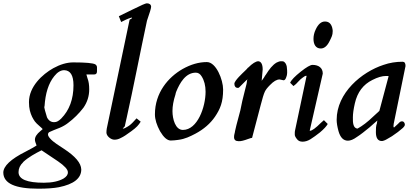

<svg xmlns="http://www.w3.org/2000/svg" viewBox="-110 -821 2491 1160"><path d="M111 58C104 63 82 76 45 95C-45 140 -90 183 -90 222C-89 287 -19 319 121 319C174 319 215 316 246 310C336 292 381 256 381 203C380 164 345 123 276 78C248 59 213 39 193 16C184 6 180 -2 180 -8C180 -15 183 -20 188 -23C201 -29 222 -38 251 -49C270 -57 287 -67 301 -78C336 -104 367 -135 394 -170C417 -203 429 -240 429 -281C429 -307 426 -329 419 -347C418 -351 417 -354 416 -357L412 -371H458C470 -371 476 -377 476 -390V-414C476 -421 473 -427 466 -432C452 -440 408 -444 333 -444C294 -444 254 -432 212 -409C146 -372 65 -298 65 -204C65 -163 73 -139 84 -115C97 -91 101 -83 129 -59C141 -49 141 -48 148 -41C145 -38 140 -34 134 -29C112 -11 101 6 101 23C101 30 104 41 111 58ZM141 87 241 154C280 181 300 203 300 219C301 234 292 246 275 257C246 274 206 283 155 283C53 283 2 262 2 219C2 197 11 177 30 159V158C61 129 103 106 141 87ZM334 -306C334 -222 309 -155 260 -105C245 -90 232 -83 219 -83C199 -82 184 -92 174 -112C168 -133 153 -178 159 -178C164 -257 183 -318 218 -361C237 -385 257 -397 278 -397C315 -396 334 -366 334 -306Z M581 23C594 23 607 20 621 12C635 6 656 -8 683 -28C715 -51 728 -66 740 -86L715 -106L702 -92C688 -76 675 -64 661 -56C649 -48 639 -44 633 -44H632V-45C635 -48 639 -53 644 -58C646 -67 648 -76 650 -86L655 -108C695 -286 738 -510 778 -696C795 -744 803 -772 803 -780C803 -793 793 -801 777 -801C770 -801 742 -789 692 -764C642 -739 614 -726 608 -723L622 -688L632 -693C657 -706 676 -713 687 -715V-711C687 -710 682 -707 673 -702L535 -44C534 -37 533 -29 533 -20C533 1 560 23 581 23Z M1140 -446C1091 -446 1043 -432 993 -404C906 -354 826 -261 826 -130C826 -99 837 -65 857 -28C879 9 900 28 922 28C937 28 952 26 967 24C1008 19 1039 3 1070 -13C1121 -40 1161 -75 1189 -116C1220 -162 1238 -203 1238 -280C1238 -339 1196 -446 1140 -446ZM995 -36C950 -36 932 -101 932 -150C932 -180 938 -213 950 -250C951 -257 953 -263 955 -268C976 -319 1011 -382 1073 -382C1087 -382 1099 -375 1108 -360C1124 -335 1132 -304 1132 -267C1132 -174 1083 -36 995 -36Z M1327 -290H1330C1333 -291 1335 -293 1338 -296L1378 -336C1382 -338 1383 -340 1386 -342L1382 -334C1383 -329 1379 -307 1368 -268C1358 -230 1349 -192 1342 -154C1321 -77 1311 -36 1310 -29C1309 -16 1304 -9 1304 7C1304 24 1313 32 1332 32C1345 33 1364 28 1391 18L1406 13L1413 12L1465 -186C1475 -225 1483 -252 1490 -267C1495 -278 1505 -291 1521 -307C1543 -330 1562 -341 1579 -341L1603 -336H1604C1610 -336 1616 -343 1620 -356C1626 -370 1626 -389 1623 -414V-415C1623 -422 1617 -438 1612 -442C1605 -450 1603 -451 1587 -451C1580 -451 1571 -448 1561 -443C1536 -428 1517 -403 1497 -371C1493 -365 1489 -361 1486 -354C1482 -347 1475 -339 1471 -333L1477 -401C1477 -432 1468 -449 1451 -451C1436 -451 1415 -438 1389 -412H1388C1384 -407 1378 -400 1368 -391C1358 -381 1306 -334 1306 -315C1306 -300 1313 -290 1327 -290Z M1778 -429C1765 -429 1741 -415 1707 -388C1672 -360 1650 -338 1643 -321L1663 -301C1681 -315 1676 -311 1694 -330C1702 -339 1711 -347 1720 -353C1726 -357 1733 -363 1739 -363H1742V-361L1673 -35C1672 -30 1671 -25 1671 -20V-7C1671 -1 1675 8 1683 18C1691 30 1703 35 1718 35C1734 35 1750 30 1766 20C1783 9 1802 -4 1823 -21C1848 -42 1863 -59 1870 -72L1847 -95L1829 -79C1797 -47 1775 -31 1763 -31H1761L1840 -376V-377C1840 -410 1816 -429 1778 -429ZM1828 -528C1849 -528 1867 -543 1882 -574C1893 -597 1900 -608 1900 -632C1900 -636 1900 -641 1899 -644L1897 -654C1890 -679 1876 -691 1853 -691C1831 -691 1812 -675 1797 -642C1788 -623 1784 -605 1784 -586C1784 -554 1797 -528 1828 -528Z M2320 -88C2312 -88 2306 -85 2302 -80L2294 -72C2290 -69 2282 -61 2270 -50C2267 -55 2266 -60 2268 -64C2268 -68 2269 -70 2268 -70L2340 -422V-423C2340 -440 2334 -448 2322 -448C2283 -448 2244 -442 2207 -429C2075 -386 1924 -260 1924 -97C1924 -78 1928 -55 1935 -29C1946 10 1965 29 1992 29C2007 29 2025 22 2047 6C2069 -8 2094 -28 2122 -51C2142 -68 2155 -81 2170 -93C2169 -91 2169 -88 2168 -83C2168 -76 2167 -75 2164 -66C2162 -60 2161 -46 2161 -23C2161 13 2173 31 2197 31C2201 31 2206 30 2210 28C2216 27 2231 18 2258 2C2284 -15 2306 -32 2325 -49C2332 -56 2336 -62 2336 -68C2336 -78 2329 -88 2320 -88ZM2238 -361 2182 -151C2167 -138 2155 -127 2145 -117C2111 -84 2079 -60 2050 -44C2024 -46 2021 -79 2022 -112C2022 -134 2026 -162 2034 -197C2049 -264 2085 -311 2140 -338C2171 -354 2199 -362 2222 -362C2231 -362 2236 -362 2238 -361Z"/></svg>

Font: fbb
Style: Bold Italic
Weight: 700
Italic angle: -12°
Designer: David J. Perry, Michael Sharpe
Version: Version 0.991